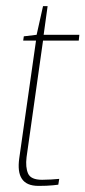

<svg xmlns="http://www.w3.org/2000/svg" viewBox="-20 -609 280 629"><path d="M107 0Q86 0 72.5 -6Q59 -12 51.5 -23.5Q44 -35 42 -51.5Q40 -68 43 -90L98 -476H56L58 -490L100 -495L121 -589H136L123 -495H240L238 -476H121L67 -94Q63 -61 72 -40.5Q81 -20 118 -20Q132 -20 148 -21Q164 -22 174 -23L171 -4Q164 -3 154 -2Q144 -1 132 -0.5Q120 0 107 0Z"/></svg>

Font: Alumni Sans SC Thin
Style: Italic
Weight: 100
Italic angle: -8°
Designer: Robert E. Leuschke
Foundry: Robert E. Leuschke
Version: Version 1.016